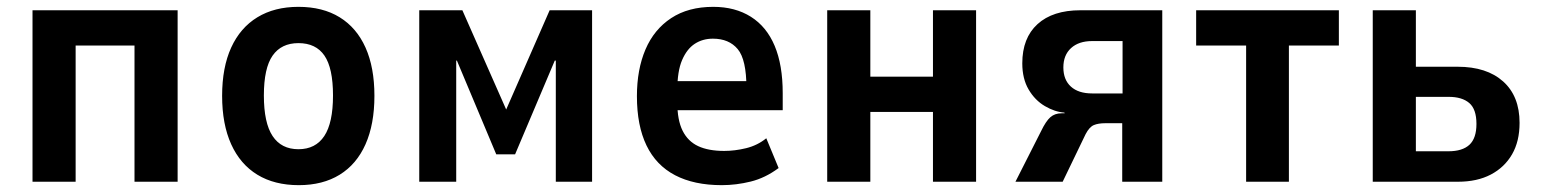

<svg xmlns="http://www.w3.org/2000/svg" viewBox="-20 -531 4509 561"><path d="M75 0V-501H499V0H373V-398H201V0Z M853 10Q782 10 732 -20.5Q682 -51 655.5 -109.5Q629 -168 629 -251Q629 -334 655.5 -392Q682 -450 732 -480.5Q782 -511 852 -511Q923 -511 972.5 -480.5Q1022 -450 1048 -392Q1074 -334 1074 -251Q1074 -168 1048 -109.5Q1022 -51 972.5 -20.5Q923 10 853 10ZM852 -95Q902 -95 927.5 -133.5Q953 -172 953 -252Q953 -332 928 -368.5Q903 -405 852 -405Q802 -405 776.5 -368.5Q751 -332 751 -252Q751 -172 776.5 -133.5Q802 -95 852 -95Z M1205 0V-501H1331L1459 -211L1586 -501H1710V0H1604V-354H1601L1485 -80H1430L1315 -354H1313V0Z M2089 10Q2008 10 1952.5 -19Q1897 -48 1869 -106Q1841 -164 1841 -250Q1841 -328 1866 -386.5Q1891 -445 1941 -478Q1991 -511 2064 -511Q2128 -511 2174 -482Q2220 -453 2243.5 -397Q2267 -341 2267 -259V-209H1941V-294H2174L2161 -274Q2161 -357 2135.5 -387.5Q2110 -418 2063 -418Q2033 -418 2010 -403Q1987 -388 1973 -355.5Q1959 -323 1959 -267V-232Q1959 -180 1974.5 -149Q1990 -118 2020 -104Q2050 -90 2096 -90Q2127 -90 2160 -98Q2193 -106 2219 -127L2255 -40Q2216 -11 2173.5 -0.5Q2131 10 2089 10Z M2397 0V-501H2523V-307H2706V-501H2832V0H2706V-204H2523V0Z M2947 0 3022 -148Q3036 -177 3049 -188.5Q3062 -200 3082 -200H3091L3090 -202Q3062 -204 3033 -221Q3004 -238 2985.5 -269.5Q2967 -301 2967 -346Q2967 -420 3011.5 -460.5Q3056 -501 3137 -501H3376V0H3259V-171H3210Q3189 -171 3176 -165.5Q3163 -160 3152 -139L3085 0ZM3171 -258H3260V-411H3171Q3132 -411 3109.5 -390.5Q3087 -370 3087 -334Q3087 -298 3109 -278Q3131 -258 3171 -258Z M3621 0V-398H3475V-501H3892V-398H3746V0Z M3991 0V-501H4117V-336H4239Q4324 -336 4372 -293Q4420 -250 4420 -172Q4420 -118 4398 -80Q4376 -42 4336 -21Q4296 0 4240 0ZM4117 -89H4212Q4253 -89 4273.5 -108Q4294 -127 4294 -169Q4294 -212 4273 -230Q4252 -248 4213 -248H4117Z"/></svg>

Font: Nunito Sans 7pt Condensed
Style: Bold
Weight: 700
Width: 3
Designer: Vernon Adams
Foundry: Vernon Adams
Version: Version 3.101;gftools[0.9.27]